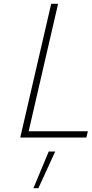

<svg xmlns="http://www.w3.org/2000/svg" viewBox="-20 -720 481 1005"><path d="M235 73H269L181 265H155ZM432 0H86L248 -700H284L130 -33H440Z"/></svg>

Font: Titillium Web ExtraLight
Style: Italic
Weight: 275
Italic angle: -13°
Version: Version 1.002;PS 57.000;hotconv 1.0.70;makeotf.lib2.5.55311